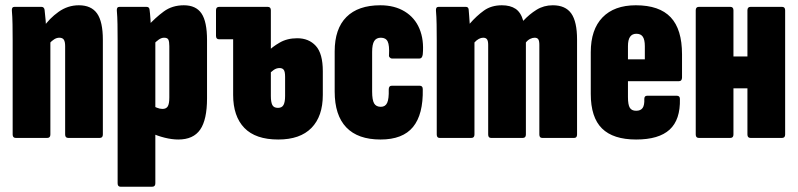

<svg xmlns="http://www.w3.org/2000/svg" viewBox="-20 -523 3025 728"><path d="M239 0Q227 0 227 -13V-348Q227 -365 222 -372.5Q217 -380 205 -380Q195 -380 185.5 -374Q176 -368 167 -358L144 -419Q167 -453 202 -478Q237 -503 279 -503Q326 -503 348 -472Q370 -441 370 -372V-13Q370 0 358 0ZM40 0Q28 0 28 -13V-368Q28 -401 27.5 -430.5Q27 -460 25 -483Q24 -497 35 -497H137Q147 -497 149 -486Q151 -471 153 -446.5Q155 -422 155 -403L171 -370V-13Q171 0 159 0Z M656 6Q632 6 604 -1Q576 -8 553 -19V-124Q564 -119 575 -114.5Q586 -110 596 -110Q610 -110 616 -119.5Q622 -129 622 -154V-348Q622 -365 618.5 -372.5Q615 -380 602 -380Q592 -380 581.5 -372.5Q571 -365 563 -356L539 -423Q569 -456 601 -479.5Q633 -503 677 -503Q723 -503 744 -472Q765 -441 765 -371V-150Q765 -69 739 -31.5Q713 6 656 6ZM437 185Q426 185 426 172V-369Q426 -402 425.5 -431Q425 -460 423 -483Q422 -497 433 -497H535Q546 -497 547 -487Q549 -473 550.5 -450.5Q552 -428 553 -408L569 -371V172Q569 185 557 185Z M811 -374Q799 -374 799 -387V-484Q799 -497 811 -497H902V-374ZM1035 6Q949 6 906.5 -38Q864 -82 864 -163V-484Q864 -497 876 -497H995Q1007 -497 1007 -484V-159Q1007 -136 1012.5 -125Q1018 -114 1034 -114Q1049 -114 1055 -125Q1061 -136 1061 -159V-232Q1061 -251 1056 -258Q1051 -265 1040 -265Q1028 -265 1017.5 -257.5Q1007 -250 998 -240L996 -328Q1012 -345 1040.5 -361.5Q1069 -378 1107 -378Q1151 -378 1177.5 -349Q1204 -320 1204 -253V-163Q1204 -82 1161 -38Q1118 6 1035 6Z M1423 6Q1337 6 1293 -40Q1249 -86 1249 -176V-328Q1249 -414 1293.5 -458.5Q1338 -503 1422 -503Q1476 -503 1514.5 -479.5Q1553 -456 1570.5 -414Q1588 -372 1583 -317Q1581 -301 1570 -301H1466Q1462 -301 1458 -305Q1454 -309 1455 -314Q1457 -351 1450 -365.5Q1443 -380 1424 -380Q1407 -380 1399 -367.5Q1391 -355 1391 -326V-176Q1391 -144 1398.5 -131Q1406 -118 1424 -118Q1441 -118 1448 -133Q1455 -148 1454 -184Q1454 -198 1466 -198H1571Q1583 -198 1583 -185Q1585 -89 1546 -41.5Q1507 6 1423 6Z M1647 0Q1636 0 1636 -13V-368Q1636 -401 1635.5 -430.5Q1635 -460 1633 -483Q1632 -497 1643 -497H1746Q1756 -497 1757 -487Q1758 -477 1759 -462Q1760 -447 1761 -433Q1787 -463 1815 -483Q1843 -503 1883 -503Q1915 -503 1935 -489.5Q1955 -476 1964 -444Q1987 -469 2014.5 -486Q2042 -503 2076 -503Q2124 -503 2146 -472Q2168 -441 2168 -373V-13Q2168 0 2157 0H2036Q2025 0 2025 -13V-353Q2025 -368 2021 -374Q2017 -380 2007 -380Q1999 -380 1990 -375.5Q1981 -371 1974 -362V-13Q1974 0 1962 0H1842Q1831 0 1831 -13V-353Q1831 -368 1826.5 -374Q1822 -380 1812 -380Q1804 -380 1795.5 -375.5Q1787 -371 1779 -362V-13Q1779 0 1767 0Z M2392 6Q2305 6 2262.5 -36Q2220 -78 2220 -167V-325Q2220 -411 2264.5 -457Q2309 -503 2391 -503Q2480 -503 2523 -457.5Q2566 -412 2566 -317V-229Q2566 -215 2553 -215H2361V-155Q2361 -126 2368 -114.5Q2375 -103 2392 -103Q2409 -103 2416.5 -113.5Q2424 -124 2423 -148Q2423 -160 2434 -160H2546Q2558 -160 2558 -148Q2560 -69 2519 -31.5Q2478 6 2392 6ZM2361 -298H2425V-348Q2425 -372 2417.5 -383.5Q2410 -395 2393 -395Q2377 -395 2369 -383.5Q2361 -372 2361 -348Z M2826 0Q2814 0 2814 -13V-484Q2814 -497 2826 -497H2945Q2957 -497 2957 -484V-13Q2957 0 2945 0ZM2630 0Q2618 0 2618 -13V-484Q2618 -497 2630 -497H2749Q2761 -497 2761 -484V-13Q2761 0 2749 0ZM2738 -188V-309H2833V-188Z"/></svg>

Font: Sofia Sans Extra Condensed Black
Style: Regular
Weight: 900
Designer: Botio Nikoltchev, Ani Petrova
Foundry: lettersoup
Version: Version 4.101